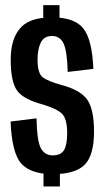

<svg xmlns="http://www.w3.org/2000/svg" viewBox="-20 -700 392 726"><path d="M144.5 5V-43.5Q89 -50.5 61 -81Q25 -120 20 -240.5L118 -252.5Q120 -165.5 134.8 -139Q149.5 -112.5 179 -112.5Q210.5 -112.5 222.2 -132.8Q234 -153 234 -195Q234 -251.5 214.2 -270.2Q194.5 -289 141.5 -305Q69.5 -324 45 -357Q20.5 -390 20.5 -474.5Q20.5 -553 56.5 -593.5Q84.5 -626 143.5 -632.5V-680.5H205V-633Q267.5 -627 295 -592.5Q328.5 -550.5 333 -439.5L236 -428Q234 -505 220.8 -534.5Q207.5 -564 176.5 -564Q146.5 -564 134.2 -539Q122 -514 122 -474.5Q122 -422 142.2 -407.2Q162.5 -392.5 213 -378.5Q284.5 -359.5 310 -323Q335.5 -286.5 335.5 -202Q335.5 -114 301 -78Q271.5 -47.5 206.5 -42.5V5Z"/></svg>

Font: Anybody Condensed Medium
Style: Regular
Weight: 500
Width: 3
Designer: Tyler Finck
Foundry: Etcetera Type Company
Version: Version 1.010; ttfautohint (v1.8.3) -l 8 -r 50 -G 200 -x 14 